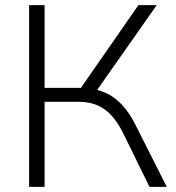

<svg xmlns="http://www.w3.org/2000/svg" viewBox="-20 -725 681 745"><path d="M93 0H153V-330H283C363 -330 414 -296 458 -208L560 0H627L505 -242C468 -315 421 -360 357 -376L588 -705H517L294 -384H153V-705H93Z"/></svg>

Font: Poppy and Pepper Light
Style: Regular
Weight: 300
Designer: Thy Ha
Foundry: Thy Ha
Version: Version 0.001;Glyphs 3.2 (3227)